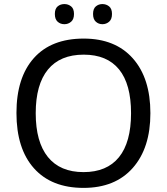

<svg xmlns="http://www.w3.org/2000/svg" viewBox="-20 -915 821 945"><path d="M720.2 -357.9Q720.2 -186.5 633.5 -88.4Q546.9 9.8 391.1 9.8Q233.4 9.8 147.2 -86.7Q61 -183.1 61 -358.9Q61 -533.2 146.7 -629.2Q232.4 -725.1 392.1 -725.1Q547.4 -725.1 633.8 -627.7Q720.2 -530.3 720.2 -357.9ZM155.8 -357.9Q155.8 -216.3 215.8 -142.1Q275.9 -67.9 391.1 -67.9Q505.9 -67.9 565.4 -141.1Q625 -214.4 625 -357.9Q625 -501 565.9 -573.5Q506.8 -646 392.1 -646Q275.9 -646 215.8 -572.5Q155.8 -499 155.8 -357.9ZM250 -846.2Q250 -872.1 263.7 -883.5Q277.3 -895 296.9 -895Q315.9 -895 330.1 -883.5Q344.2 -872.1 344.2 -846.2Q344.2 -820.3 330.1 -808.1Q315.9 -795.9 296.9 -795.9Q277.3 -795.9 263.7 -808.1Q250 -820.3 250 -846.2ZM438 -846.2Q438 -872.1 451.7 -883.5Q465.3 -895 483.9 -895Q502.9 -895 517.1 -883.5Q531.2 -872.1 531.2 -846.2Q531.2 -820.3 517.1 -808.1Q502.9 -795.9 483.9 -795.9Q465.3 -795.9 451.7 -808.1Q438 -820.3 438 -846.2Z"/></svg>

Font: NotoPenekeko
Style: Regular
Weight: 400
Designer: Monotype Design team
Foundry: Monotype Imaging Inc.
Version: Version 1.04